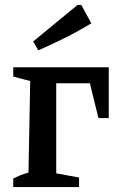

<svg xmlns="http://www.w3.org/2000/svg" viewBox="-20 -762 474 782"><path d="M423 -488V-281H381L346 -423H209V-56L302 -39V0H34V-35Q48 -42 62.5 -48Q77 -54 96 -59L103 -432L34 -450V-488ZM136 -557 115 -593 296 -742H311L352 -667Q299 -635 245 -608Q191 -581 136 -557Z"/></svg>

Font: Piazzolla 24pt SemiBold
Style: Regular
Weight: 600
Designer: Juan Pablo del Peral
Foundry: Huerta Tipografica
Version: Version 2.005